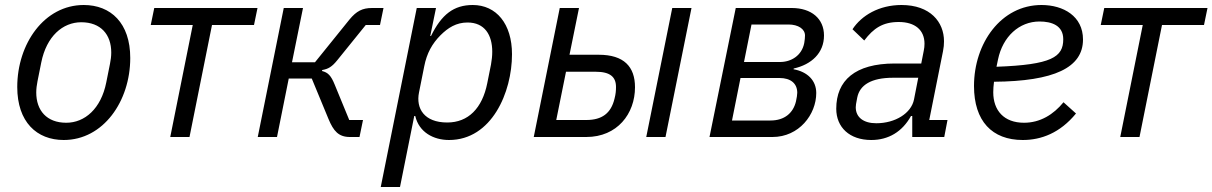

<svg xmlns="http://www.w3.org/2000/svg" viewBox="-20 -548 4850 768"><path d="M235 12C393 12 501 -143 501 -316C501 -456 423 -528 315 -528C157 -528 49 -373 49 -200C49 -60 127 12 235 12ZM245 -57C167 -57 125 -106 125 -178C125 -193 127 -208 130 -223L145 -298C166 -403 231 -459 305 -459C383 -459 425 -410 425 -338C425 -323 423 -308 420 -293L405 -218C384 -113 319 -57 245 -57Z M661 0H738L828 -448H996L1010 -516H597L583 -448H751Z M1011 0H1088L1135 -234H1227L1294 -72C1314 -24 1334 0 1380 0H1418L1432 -68H1377L1319 -209C1304 -246 1292 -258 1268 -264L1269 -268C1293 -272 1308 -281 1329 -307L1443 -448H1500L1514 -516H1468C1430 -516 1406 -504 1378 -470L1240 -299H1148L1192 -516H1115Z M1503 200H1580L1637 -84H1641C1656 -19 1714 12 1776 12C1947 12 2028 -179 2028 -331C2028 -453 1965 -528 1871 -528C1795 -528 1746 -490 1704 -404H1701L1724 -516H1647ZM1769 -58C1677 -58 1643 -114 1656 -178L1677 -283C1687 -335 1709 -374 1742 -407C1772 -437 1805 -458 1850 -458C1919 -458 1949 -408 1949 -341C1949 -324 1947 -307 1944 -290L1929 -215C1909 -115 1853 -58 1769 -58Z M2115 0H2325C2449 0 2520 -93 2520 -199C2520 -281 2476 -329 2375 -329H2258L2296 -516H2219ZM2565 0H2642L2746 -516H2669ZM2205 -68 2244 -261H2363C2421 -261 2444 -240 2444 -200C2444 -186 2443 -172 2438 -153C2424 -95 2388 -68 2325 -68Z M2818 0H3070C3176 0 3245 -90 3245 -176C3245 -226 3210 -261 3154 -271L3155 -274C3226 -290 3276 -336 3276 -406C3276 -473 3226 -516 3147 -516H2923ZM2956 -300 2986 -450H3134C3173 -450 3200 -432 3200 -406C3200 -399 3199 -387 3197 -376C3187 -325 3144 -300 3100 -300ZM2908 -66 2942 -236H3098C3143 -236 3169 -214 3169 -177C3169 -170 3167 -156 3164 -143C3153 -96 3118 -66 3062 -66Z M3465 12C3534 12 3589 -21 3624 -84H3629V0H3757L3770 -68H3697L3752 -343C3755 -358 3756 -370 3756 -383C3756 -460 3701 -528 3586 -528C3496 -528 3426 -486 3390 -431L3437 -386C3474 -435 3511 -460 3575 -460C3640 -460 3678 -428 3678 -373C3678 -363 3677 -355 3675 -345L3665 -294H3559C3400 -294 3325 -226 3325 -113C3325 -39 3378 12 3465 12ZM3485 -55C3435 -55 3403 -78 3403 -119C3403 -126 3404 -133 3409 -158C3419 -208 3465 -237 3552 -237H3653L3636 -150C3625 -95 3561 -55 3485 -55Z M4071 12C4145 12 4220 -16 4284 -94L4234 -139C4194 -90 4141 -57 4076 -57C3996 -57 3953 -106 3953 -179C3953 -190 3954 -207 3956 -221C4196 -223 4312 -277 4312 -390C4312 -483 4234 -528 4146 -528C3984 -528 3876 -375 3876 -204C3876 -64 3948 12 4071 12ZM4138 -462C4187 -462 4233 -446 4233 -391C4233 -320 4187 -289 3966 -281L3972 -310C3991 -402 4057 -462 4138 -462Z M4461 0H4538L4628 -448H4796L4810 -516H4397L4383 -448H4551Z"/></svg>

Font: Braiins Sans
Style: Italic
Weight: 400
Italic angle: -11.31°
Designer: Mike Abbink, Paul van der Laan, Pieter van Rosmalen, Jiri Chlebus, Lubos Buracinsky
Foundry: Bold Monday, Sudetype
Version: Version 1.000;hotconv 1.0.109;makeotfexe 2.5.65596